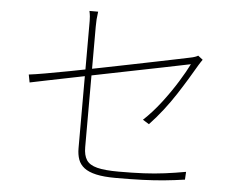

<svg xmlns="http://www.w3.org/2000/svg" viewBox="-53 -820 1105 881"><g transform="rotate(5 500.0 -379.5)"><path d="M329 -124Q329 -149 329 -194Q329 -239 329 -294.5Q329 -350 329 -409Q329 -468 329 -523Q329 -578 329 -621Q329 -664 329 -687Q329 -700 329 -710.5Q329 -721 328 -731.5Q327 -742 324 -756H364Q361 -735 360 -720Q359 -705 359 -687Q359 -665 359 -621.5Q359 -578 359 -522.5Q359 -467 359 -408Q359 -349 359 -293.5Q359 -238 359 -195.5Q359 -153 359 -131Q359 -94 373 -72.5Q387 -51 422.5 -42Q458 -33 522 -33Q586 -33 636.5 -35.5Q687 -38 733.5 -44Q780 -50 830 -59L828 -23Q780 -16 734 -11.5Q688 -7 634.5 -5Q581 -3 510 -3Q456 -3 420.5 -11Q385 -19 365 -34.5Q345 -50 337 -72.5Q329 -95 329 -124ZM861 -578Q857 -573 852.5 -565.5Q848 -558 844 -552Q826 -521 804.5 -485.5Q783 -450 758 -411.5Q733 -373 703.5 -335Q674 -297 641 -262L612 -280Q654 -319 693 -370Q732 -421 762.5 -470.5Q793 -520 809 -553Q809 -553 775 -546Q741 -539 684.5 -527.5Q628 -516 557.5 -502Q487 -488 413.5 -473Q340 -458 272.5 -444.5Q205 -431 154 -420.5Q103 -410 79 -405L72 -441Q98 -444 146.5 -452.5Q195 -461 258.5 -473Q322 -485 391.5 -499Q461 -513 528.5 -526.5Q596 -540 654 -552Q712 -564 751.5 -572Q791 -580 804 -583Q815 -585 825 -588.5Q835 -592 839 -595Z"/></g></svg>

Font: Shanggu Sans SC VF
Style: Regular
Weight: 250
Designer: GuiWonder
Version: Version 1.021